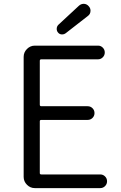

<svg xmlns="http://www.w3.org/2000/svg" viewBox="-20 -967 624 987"><path d="M159.2 0Q135.7 0 118.7 -17.1Q101.6 -34.2 101.6 -57.6V-674.8Q101.6 -698.2 118.7 -715.3Q135.7 -732.4 159.2 -732.4H484.4Q498 -732.4 508.3 -722.2Q518.6 -711.9 518.6 -697.3Q518.6 -682.6 508.3 -672.4Q498 -662.1 484.4 -662.1H192.4Q184.6 -662.1 184.6 -654.3V-428.7Q184.6 -420.9 192.4 -420.9H430.7Q445.3 -420.9 455.6 -410.6Q465.8 -400.4 465.8 -385.7Q465.8 -371.1 455.6 -360.8Q445.3 -350.6 430.7 -350.6H192.4Q184.6 -350.6 184.6 -343.8V-77.1Q184.6 -70.3 192.4 -70.3H495.1Q509.8 -70.3 520 -60.1Q530.3 -49.8 530.3 -35.2Q530.3 -20.5 520 -10.3Q509.8 0 495.1 0ZM317.4 -795.9Q309.6 -790 300.8 -790Q298.8 -790 296.9 -790Q285.2 -791 278.3 -799.8Q271.5 -807.6 271.5 -818.4Q271.5 -831.1 280.3 -839.8L385.7 -937.5Q396.5 -947.3 410.2 -947.3Q411.1 -947.3 412.1 -947.3Q426.8 -946.3 436.5 -934.6Q445.3 -924.8 445.3 -912.1Q445.3 -894.5 431.6 -884.8Z"/></svg>

Font: Gen Jyuu Gothic Normal
Style: Regular
Weight: 300
Designer: [Source Han Sans]
Ryoko NISHIZUKA  (kana & ideographs); Paul D. Hunt (Latin, Greek & Cyrillic); Wenlong ZHANG  (bopomofo
Version: Version 1.002.20150607